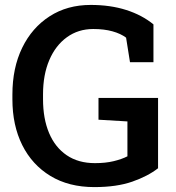

<svg xmlns="http://www.w3.org/2000/svg" viewBox="-20 -741 705 771"><path d="M358.9 10.3Q256.3 10.3 182.6 -34.4Q108.9 -79.1 69.3 -158.4Q29.8 -237.8 29.8 -342.3V-361.3Q29.8 -468.3 69.1 -549.1Q108.4 -629.9 179.2 -675.5Q250 -721.2 344.2 -721.2Q423.3 -721.2 486.8 -700.9Q550.3 -680.7 596.2 -643.1V-491.2H502L486.3 -589.8Q464.8 -606 431.6 -615.2Q398.4 -624.5 354.5 -624.5Q294.4 -624.5 248.8 -591.6Q203.1 -558.6 178 -499.8Q152.8 -440.9 152.8 -362.3V-342.3Q152.8 -264.6 177 -207Q201.2 -149.4 247.8 -117.7Q294.4 -85.9 361.3 -85.9Q403.8 -85.9 436.3 -93.8Q468.8 -101.6 491.7 -113.3V-253.4L375.5 -260.3V-347.7H614.7V-65.4Q574.2 -33.7 511.5 -11.7Q448.7 10.3 358.9 10.3Z"/></svg>

Font: Roboto Slab LO Medium
Style: Regular
Weight: 500
Designer: Google
Version: Version 2.000